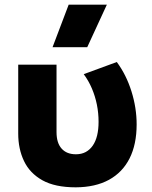

<svg xmlns="http://www.w3.org/2000/svg" viewBox="-20 -787 650 822"><path d="M304.5 15Q215.5 15 161.5 -15.2Q107.5 -45.5 82.8 -97.5Q58 -149.5 58 -215V-510H222V-221.5Q222 -175 243.8 -150.8Q265.5 -126.5 305 -126.5Q329 -126.5 347 -136.2Q365 -146 377.2 -163.8Q389.5 -181.5 395.8 -207.2Q402 -233 402 -265Q402 -303 394.8 -339Q387.5 -375 373.5 -408Q359.5 -441 338.5 -469.5L480 -521.5Q520.5 -467 542.8 -396Q565 -325 565 -254.5Q565 -169 534.8 -109Q504.5 -49 446.5 -17.2Q388.5 14.5 304.5 15ZM205 -585 274 -767H437.5L353.5 -585Z"/></svg>

Font: Geologica Roman
Style: Bold
Weight: 700
Designer: Sindre Bremnes, Frode Helland
Foundry: Monokrom Skriftforlag AS
Version: Version 1.010;gftools[0.9.28]